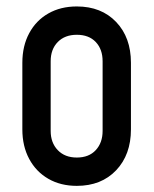

<svg xmlns="http://www.w3.org/2000/svg" viewBox="-20 -578 488 610"><path d="M224 12.5Q172.5 12.5 133.5 -10Q94.5 -32.5 72.8 -73Q51 -113.5 51 -167V-378.5Q51 -432 72.8 -472.5Q94.5 -513 133.5 -535.2Q172.5 -557.5 224 -557.5Q302 -557.5 349 -508.2Q396 -459 396 -378.5V-167Q396 -86.5 349 -37Q302 12.5 224 12.5ZM224 -77.5Q262.5 -77.5 284.2 -101Q306 -124.5 306 -162V-383.5Q306 -421.5 284.2 -444.5Q262.5 -467.5 224 -467.5Q186 -467.5 163.5 -444.5Q141 -421.5 141 -383.5V-162Q141 -124.5 163.5 -101Q186 -77.5 224 -77.5Z"/></svg>

Font: Mohave Medium
Style: Regular
Weight: 500
Designer: Gumpita Rahayu
Foundry: Tokotype
Version: Version 2.003